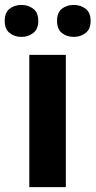

<svg xmlns="http://www.w3.org/2000/svg" viewBox="-47 -773 395 793"><path d="M224.9 0H74V-546.4H224.9ZM-27.5 -686.5Q-27.5 -721 -7.4 -736.8Q12.7 -752.6 41.5 -752.6Q69.6 -752.6 90.4 -736.8Q111.1 -721 111.1 -686.5Q111.1 -652.9 90.4 -636.8Q69.6 -620.6 41.5 -620.6Q12.7 -620.6 -7.4 -636.8Q-27.5 -652.9 -27.5 -686.5ZM188.6 -686.5Q188.6 -721 208.5 -736.8Q228.4 -752.6 257.8 -752.6Q285.9 -752.6 306.6 -736.8Q327.3 -721 327.3 -686.5Q327.3 -652.9 306.6 -636.8Q285.9 -620.6 257.8 -620.6Q228.4 -620.6 208.5 -636.8Q188.6 -652.9 188.6 -686.5Z"/></svg>

Font: Noto Sans Khmer
Style: Regular
Weight: 400
Designer: Danh Hong and the Monotype Design Team
Foundry: Monotype Imaging Inc.
Version: Version 2.003